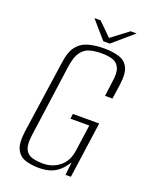

<svg xmlns="http://www.w3.org/2000/svg" viewBox="-137 -786 680 871"><g transform="rotate(20 202.5 -350.5)"><path d="M160 12Q123 12 94 2.5Q65 -7 51 -35.5Q37 -64 45 -122L95 -468Q102 -526 124 -553.5Q146 -581 180 -590Q214 -599 255 -599Q296 -599 326.5 -589.5Q357 -580 371 -552.5Q385 -525 377 -468L367 -398H331L340 -467Q348 -514 337.5 -537Q327 -560 304.5 -567Q282 -574 251 -574Q219 -574 194 -567Q169 -560 152.5 -537Q136 -514 129 -467L81 -120Q74 -73 84 -50Q94 -27 117 -20Q140 -13 171 -13Q217 -13 251 -40.5Q285 -68 292 -120L310 -247H219L222 -271H349L311 0H285L292 -62Q285 -53 279 -44.5Q273 -36 267 -30Q248 -9 222 1.5Q196 12 160 12ZM239 -628 165 -713H195L258 -651L340 -713H369L270 -628Z"/></g></svg>

Font: Alumni Sans Thin ExtraLight
Style: Italic
Weight: 250
Italic angle: -8°
Version: Version 1.016